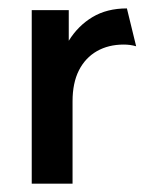

<svg xmlns="http://www.w3.org/2000/svg" viewBox="-20 -441 356 461"><path d="M56.2 0V-416.7H145.1V-343.1Q167.4 -379.2 202.1 -400Q236.8 -420.8 284.7 -420.8L306.9 -329.9Q300 -331.9 292.4 -333Q284.7 -334 277.1 -334Q240.3 -334 212.5 -318.1Q184.7 -302.1 169.4 -271.9Q154.2 -241.7 154.2 -197.9V0Z"/></svg>

Font: Afacad Flux Medium
Style: Regular
Weight: 500
Designer: Kristian Moeller
Foundry: Dicotype
Version: Version 1.100